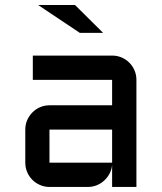

<svg xmlns="http://www.w3.org/2000/svg" viewBox="-20 -740 640 760"><path d="M80.1 -227.1Q80.1 -247.1 87.6 -264.4Q95.2 -281.7 108.2 -294.9Q121.1 -308.1 138.7 -315.7Q156.2 -323.2 175.8 -323.2H423.8V-423.8H109.9V-520H423.8Q443.8 -520 461.4 -512.5Q479 -504.9 491.9 -491.9Q504.9 -479 512.5 -461.4Q520 -443.8 520 -423.8V0H423.8V-87.9Q422.4 -69.8 414.1 -53.7Q405.8 -37.6 392.8 -25.6Q379.9 -13.7 363.3 -6.8Q346.7 0 328.1 0H175.8Q156.2 0 138.7 -7.6Q121.1 -15.1 108.2 -28.1Q95.2 -41 87.6 -58.6Q80.1 -76.2 80.1 -96.2ZM175.8 -96.2H423.8V-227.1H175.8ZM388.2 -609.9H295.9L130.9 -720.2H276.9Z"/></svg>

Font: Aldrich [RUS by Daymarius]
Style: Regular
Weight: 400
Designer: Matthew Desmond
Foundry: Matthew Desmond
Version: Version 1.002 August 24, 2018